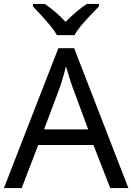

<svg xmlns="http://www.w3.org/2000/svg" viewBox="-20 -964 679 984"><path d="M0 0 279 -717H360L638 0H545L459 -221H176L91 0ZM206 -301H432L352 -517Q349 -525 342 -546Q335 -567 328.5 -589.5Q322 -612 318 -624Q313 -604 307.5 -583.5Q302 -563 296.5 -546Q291 -529 287 -517ZM272 -784Q259 -807 237 -833.5Q215 -860 191 -886Q167 -912 149 -931V-944H209Q235 -927 263 -903Q291 -879 316 -852Q343 -879 371 -903Q399 -927 425 -944H487V-931Q468 -912 443.5 -886Q419 -860 396.5 -833.5Q374 -807 362 -784Z"/></svg>

Font: Noto Sans Symbols
Style: Regular
Weight: 400
Designer: Monotype Design Team
Foundry: Monotype Imaging Inc.
Version: Version 2.002